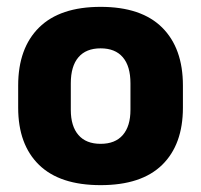

<svg xmlns="http://www.w3.org/2000/svg" viewBox="-20 -526 586 560"><path d="M273.5 14Q154.5 14 93.8 -45.2Q33 -104.5 33 -212V-276.5Q33 -385.5 94 -445.8Q155 -506 273.5 -506Q392 -506 452.8 -445.8Q513.5 -385.5 513.5 -276.5V-212Q513.5 -104.5 453 -45.2Q392.5 14 273.5 14ZM273.5 -106.5Q316 -106.5 338.2 -132.2Q360.5 -158 360.5 -205.5V-283Q360.5 -333 338.2 -359Q316 -385 273.5 -385Q231 -385 208.8 -359Q186.5 -333 186.5 -283V-205.5Q186.5 -158 208.8 -132.2Q231 -106.5 273.5 -106.5Z"/></svg>

Font: Anek Odia Medium
Style: Bold
Weight: 700
Version: Version 1.003